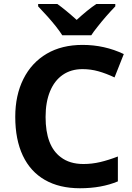

<svg xmlns="http://www.w3.org/2000/svg" viewBox="-20 -954 677 983"><path d="M58.1 -356Q58.1 -466.3 99.9 -549.8Q141.6 -633.3 219.7 -679.2Q296.4 -724.1 402.8 -724.1Q515.1 -724.1 613.8 -677.2L566.4 -557.6Q522.9 -578.1 483.6 -589.1Q444.3 -600.1 402.3 -600.1Q343.8 -600.1 301.3 -570.8Q258.8 -541.5 236.1 -486.3Q213.4 -431.2 213.4 -355Q213.4 -207 291 -149.4Q336.4 -114.3 407.2 -114.3Q450.7 -114.3 493.2 -124.3Q535.6 -134.3 583.5 -152.8V-25.4Q500 9.8 389.2 9.8Q284.2 9.8 210 -32.7Q135.7 -75.2 96.9 -157.2Q58.1 -239.3 58.1 -356ZM265.1 -820.3Q226.1 -868.7 175.3 -921.4V-933.6H273.4Q313.5 -905.3 372.6 -852.1Q428.7 -903.8 473.1 -933.6H570.3V-921.4Q520 -869.1 478.5 -815.9Q458 -790.5 447.3 -773.4H298.8Q288.6 -790 265.1 -820.3Z"/></svg>

Font: Viking Open Sans
Style: Bold
Weight: 700
Foundry: Ascender Corporation
Version: Version 2.001